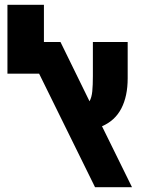

<svg xmlns="http://www.w3.org/2000/svg" viewBox="-20 -780 596 800"><path d="M376 0 143 -473H11V-760H163V-605H232L353 -358Q362 -374 364.5 -399.5Q367 -425 367 -463V-605H512V-454Q512 -379 485.5 -328Q459 -277 405 -254L530 0Z"/></svg>

Font: Noto Sans Hebrew ExtraCondensed ExtraBold
Style: Regular
Weight: 800
Width: 2
Designer: Monotype Design Team
Foundry: Monotype Imaging Inc.
Version: Version 2.004; ttfautohint (v1.8.4.7-5d5b)